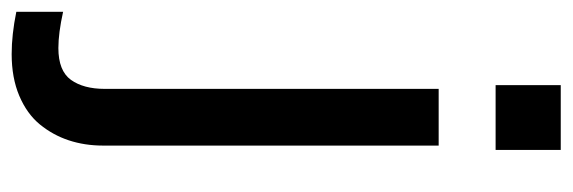

<svg xmlns="http://www.w3.org/2000/svg" viewBox="-410 -410 958 321"><g transform="rotate(90 68.5 -250.0)"><path d="M159.2 -600.1H50.8V-709H159.2ZM151.9 -504.9V56.2Q151.9 86.9 143.1 113.5Q134.3 140.1 116.5 161.9Q98.6 183.6 68.6 196.3Q38.6 209 -1 209Q-33.7 209 -71.8 201.2V123Q-36.1 130.9 -11.2 130.9Q26.9 130.9 42 109.9Q57.1 88.9 57.1 53.2V-504.9Z"/></g></svg>

Font: LT Superior Med
Style: Regular
Weight: 500
Designer: Daniel Lyons
Foundry: LyonsType
Version: Version 1.000